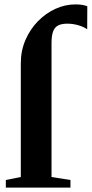

<svg xmlns="http://www.w3.org/2000/svg" viewBox="-20 -852 416 872"><path d="M6.5 0V-34.5L74.5 -48V-564.5Q74.5 -621.5 95.5 -670.2Q116.5 -719 152.2 -755.5Q188 -792 232 -812Q276 -832 322 -832Q343.5 -832 356.8 -829.2Q370 -826.5 376.5 -823.5L376 -719Q361.5 -729.5 336.8 -737Q312 -744.5 285.5 -744.5Q260 -744.5 244.2 -736.5Q228.5 -728.5 221.2 -709.2Q214 -690 214 -655.5V-48L300 -34.5V0Z"/></svg>

Font: Merriweather 96pt
Style: Bold
Weight: 700
Version: Version 2.100